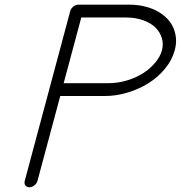

<svg xmlns="http://www.w3.org/2000/svg" viewBox="-20 -789 762 809"><path d="M422.4 -384.5H233.9L137.9 -26.9Q135 -15.9 124.9 -7.9Q114.7 0 103.8 0Q92.8 0 87 -7.9Q81.3 -15.9 84.2 -26.9Q116.2 -146.2 180.1 -384.6Q243.9 -623 275.9 -742.2Q278.8 -753.2 288.9 -761.2Q299.1 -769.3 310.1 -769.3H525.4Q557.1 -769.3 585.9 -762.8Q614.7 -756.3 638.2 -744.3Q661.6 -732.2 679.8 -715.1Q698 -698 708.3 -676.6Q718.5 -655.3 721.2 -630.1Q723.9 -605 716.1 -576.9Q705.1 -535.9 675.4 -499.8Q645.8 -463.6 605.8 -438.6Q565.9 -413.6 517.9 -399Q470 -384.5 422.4 -384.5ZM436.8 -438.5Q476.8 -438.5 515.6 -450.2Q554.4 -461.9 584 -481.2Q613.5 -500.5 634.4 -525.5Q655.3 -550.5 662.4 -576.9Q669.4 -603.3 662 -628.3Q654.5 -653.3 635.3 -672.6Q616 -691.9 583.5 -703.6Q551 -715.3 511 -715.3H322.5L248.3 -438.5Z"/></svg>

Font: Tecnico
Style: FinoInclinado
Weight: 400
Italic angle: -15°
Version: Version 1.3